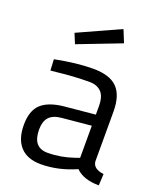

<svg xmlns="http://www.w3.org/2000/svg" viewBox="-139 -829 779 927"><g transform="rotate(20 250.5 -365.0)"><path d="M425 -349V-93Q428 -56 483 -49L480 10Q401 10 361 -30Q271 10 181 10Q112 10 76 -29Q40 -68 40 -141Q40 -214 77 -248.5Q114 -283 193 -291L350 -306V-349Q350 -400 328 -422Q306 -444 268 -444Q188 -444 102 -434L71 -431L68 -488Q178 -510 263 -510Q348 -510 386.5 -471Q425 -432 425 -349ZM117 -145Q117 -53 193 -53Q261 -53 327 -76L350 -84V-249L202 -235Q157 -231 137 -209Q117 -187 117 -145ZM118 -642 334 -740 360 -676 139 -591Z"/></g></svg>

Font: Titillium Web
Style: Regular
Weight: 400
Version: Version 1.001;PS 57.000;hotconv 1.0.70;makeotf.lib2.5.55311